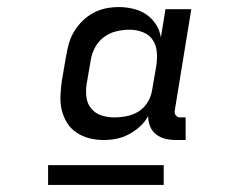

<svg xmlns="http://www.w3.org/2000/svg" viewBox="-20 -713 640 543"><path d="M273 -317Q252 -317 232.5 -322Q213 -327 196.5 -338Q180 -349 169.5 -366Q159 -383 154.5 -402.5Q150 -422 151 -443Q152 -464 155 -485L167 -555Q170 -573 175 -590.5Q180 -608 190 -624.5Q200 -641 214 -654.5Q228 -668 245 -677Q262 -686 280 -689.5Q298 -693 316 -693Q337 -693 357.5 -688Q378 -683 394 -672Q410 -661 421 -644Q432 -627 435 -607L448 -687H521L474 -399Q473 -392 477.5 -386.5Q482 -381 489 -381H505V-317H478Q462 -317 447.5 -320.5Q433 -324 421.5 -333Q410 -342 404.5 -355.5Q399 -369 399 -385Q390 -368 375.5 -355Q361 -342 344 -333Q327 -324 309 -320.5Q291 -317 273 -317ZM303 -381Q321 -381 338.5 -384.5Q356 -388 371.5 -397.5Q387 -407 397 -423Q407 -439 410 -457L422 -527Q425 -546 423.5 -565.5Q422 -585 412 -600Q402 -615 384 -622Q366 -629 346 -629Q328 -629 309 -624.5Q290 -620 274.5 -608.5Q259 -597 249.5 -580Q240 -563 237 -545L225 -475Q222 -456 224.5 -437.5Q227 -419 238.5 -405.5Q250 -392 267 -386.5Q284 -381 303 -381ZM443 -190H116V-246H443Z"/></svg>

Font: Iosevka Extended
Style: Italic
Weight: 400
Width: 7
Italic angle: -9°
Monospace: yes
Designer: Belleve Invis
Foundry: Belleve Invis
Version: Version 32.5.0; ttfautohint (v1.8.4)